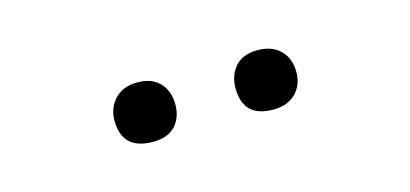

<svg xmlns="http://www.w3.org/2000/svg" viewBox="-27 -827 553 259"><g transform="rotate(-15 250.0 -697.5)"><path d="M334 -656Q292 -656 292 -697Q292 -715 302.5 -727Q313 -739 334 -739Q354 -739 365.5 -727.5Q377 -716 377 -697Q377 -679 365.5 -667.5Q354 -656 334 -656ZM166 -656Q123 -656 123 -697Q123 -715 134.5 -727Q146 -739 166 -739Q186 -739 197 -727.5Q208 -716 208 -697Q208 -679 197.5 -667.5Q187 -656 166 -656Z"/></g></svg>

Font: Readex Pro ExtraLight
Style: Regular
Weight: 200
Designer: Bonnie Shaver-Troup, Thomas Jockin
Foundry: Lexend
Version: Version 1.203; ttfautohint (v1.8.3)